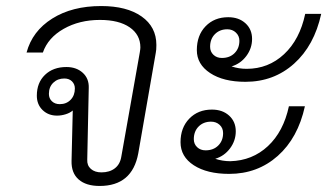

<svg xmlns="http://www.w3.org/2000/svg" viewBox="-20 -606 1109 636"><path d="M217 -73 221 -240Q212 -232 197.5 -227.5Q183 -223 169 -223Q140 -223 121 -241.5Q102 -260 102 -289Q102 -332 129 -358Q156 -384 200 -384Q233 -384 254 -365Q275 -346 274 -315L269 -77Q268 -58 281 -46.5Q294 -35 316 -35Q343 -35 360.5 -48.5Q378 -62 382 -88L443 -432Q445 -444 445 -449Q445 -491 409.5 -515.5Q374 -540 311 -540Q243 -540 191 -510.5Q139 -481 122 -432H68Q87 -503 153 -544.5Q219 -586 315 -586Q400 -586 449 -551.5Q498 -517 498 -457Q498 -440 496 -431L438 -98Q418 10 310 10Q265 10 240.5 -11.5Q216 -33 217 -73ZM228 -313Q228 -327 218.5 -336.5Q209 -346 193 -346Q171 -346 156.5 -332Q142 -318 142 -295Q142 -280 152 -270.5Q162 -261 178 -261Q200 -261 214 -275.5Q228 -290 228 -313Z M632 -440Q632 -489 661 -519Q690 -549 736 -549Q771 -549 793 -529Q815 -509 815 -477Q815 -446 796 -420.5Q777 -395 747 -386Q771 -378 797 -378Q869 -378 921 -426.5Q973 -475 991 -560H1044Q1021 -455 954 -395Q887 -335 793 -335Q720 -335 676 -364Q632 -393 632 -440ZM773 -471Q773 -487 761.5 -498Q750 -509 733 -509Q708 -509 692 -493Q676 -477 676 -451Q676 -435 687 -424.5Q698 -414 715 -414Q741 -414 757 -430Q773 -446 773 -471ZM578 -135Q578 -183 607 -213Q636 -243 682 -243Q717 -243 739 -223Q761 -203 761 -171Q761 -140 742 -114.5Q723 -89 693 -80Q717 -72 743 -72Q816 -74 867.5 -122Q919 -170 937 -254H990Q967 -149 900 -89.5Q833 -30 739 -30Q666 -30 622 -58.5Q578 -87 578 -135ZM719 -165Q719 -182 707.5 -192.5Q696 -203 679 -203Q654 -203 638 -187Q622 -171 622 -145Q622 -129 633 -118.5Q644 -108 661 -108Q687 -108 703 -124Q719 -140 719 -165Z"/></svg>

Font: Sarabun ExtraLight
Style: Italic
Weight: 275
Italic angle: -10°
Designer: Suppakit Chalermlarp | Katatrad Co.,Ltd.
Foundry: Cadson Demak Co.,Ltd.
Version: Version 1.000; ttfautohint (v1.6)